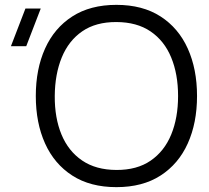

<svg xmlns="http://www.w3.org/2000/svg" viewBox="-20 -755 861 790"><path d="M459 15Q351.3 15 277.4 -32.7Q203.5 -80.3 165.4 -164.8Q127.3 -249.3 127.3 -360Q127.3 -470.7 165.4 -555.2Q203.5 -639.7 277.4 -687.3Q351.3 -735 459 -735Q566.7 -735 640.6 -687.3Q714.5 -639.7 752.6 -555.2Q790.7 -470.7 790.7 -360Q790.7 -249.3 752.6 -164.8Q714.5 -80.3 640.6 -32.7Q566.7 15 459 15ZM459 -55.7Q543.5 -55.3 599.8 -94Q656.2 -132.7 684.4 -201.3Q712.7 -270 712.7 -360Q712.7 -450 684.4 -518.5Q656.2 -587 599.8 -625.5Q543.5 -664 459 -664.3Q374.5 -664.7 318.5 -626.2Q262.5 -587.7 234.2 -518.8Q206 -450 205.3 -360Q204.7 -270 232.9 -201.7Q261.2 -133.3 317.8 -94.7Q374.5 -56 459 -55.7ZM88 -565H25L84.7 -720H147.7Z"/></svg>

Font: Manrope ExtraLight
Style: Regular
Weight: 200
Designer: Mikhail Sharanda
Foundry: Mikhail Sharanda
Version: Version 4.505